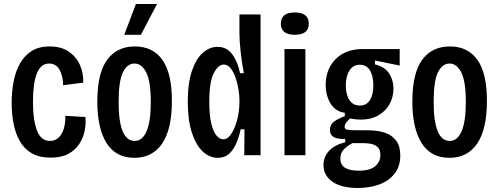

<svg xmlns="http://www.w3.org/2000/svg" viewBox="-20 -772 2481 955"><path d="M232 12Q175 12 137.5 -10Q100 -32 78.5 -70Q57 -108 47.5 -157Q38 -206 38 -260Q38 -315 47.5 -365.5Q57 -416 79 -455.5Q101 -495 137 -518Q173 -541 227 -541Q285 -541 322.5 -515Q360 -489 378 -448Q396 -407 394 -361L294 -348Q294 -391 277 -423.5Q260 -456 224 -456Q183 -456 163.5 -407Q144 -358 144 -266Q144 -174 164 -122.5Q184 -71 229 -71Q255 -71 272.5 -88.5Q290 -106 298 -134.5Q306 -163 305 -196L405 -190Q408 -156 401 -121Q394 -86 374 -55.5Q354 -25 319.5 -6.5Q285 12 232 12Z M649 13Q556 13 510 -60.5Q464 -134 464 -267Q464 -407 512.5 -474Q561 -541 651 -541Q740 -541 787.5 -474.5Q835 -408 835 -270Q835 -129 786.5 -58Q738 13 649 13ZM650 -71Q688 -71 709 -119Q730 -167 730 -265Q730 -367 707.5 -411.5Q685 -456 649 -456Q613 -456 591.5 -412.5Q570 -369 570 -265Q570 -71 650 -71ZM681 -599H598L656 -752H761Z M1063 13Q1023 13 989 -18Q955 -49 934.5 -111.5Q914 -174 914 -267Q914 -360 935 -420.5Q956 -481 989.5 -510Q1023 -539 1062 -539Q1108 -539 1135.5 -501.5Q1163 -464 1174 -408H1193Q1182 -465 1176.5 -518.5Q1171 -572 1171 -602V-700H1276V0H1195L1196 -129H1177Q1170 -95 1156.5 -62Q1143 -29 1120.5 -8Q1098 13 1063 13ZM1091 -79Q1109 -79 1123.5 -97Q1138 -115 1149 -143Q1160 -171 1165.5 -203Q1171 -235 1171 -262V-276Q1171 -296 1166.5 -325.5Q1162 -355 1152.5 -383.5Q1143 -412 1128 -431.5Q1113 -451 1093 -451Q1066 -451 1043.5 -408.5Q1021 -366 1021 -265Q1021 -196 1031.5 -155Q1042 -114 1058 -96.5Q1074 -79 1091 -79Z M1395 0V-528H1499V0ZM1446 -599Q1377 -599 1377 -654Q1377 -710 1446 -710Q1516 -710 1516 -654Q1516 -599 1446 -599Z M1760 163Q1677 163 1633 131.5Q1589 100 1589 49Q1589 7 1618 -23Q1647 -53 1697 -64V-81Q1663 -79 1642 -89.5Q1621 -100 1621 -126Q1621 -152 1642 -167.5Q1663 -183 1695 -194V-211Q1649 -217 1624.5 -256.5Q1600 -296 1600 -350Q1600 -428 1649.5 -478Q1699 -528 1784 -528H1968V-446L1845 -471V-452Q1895 -439 1916 -406Q1937 -373 1937 -332Q1937 -288 1917 -253Q1897 -218 1860.5 -197.5Q1824 -177 1775 -177Q1764 -177 1749 -178.5Q1734 -180 1721 -183Q1704 -167 1699 -157.5Q1694 -148 1694 -142Q1694 -129 1709 -126.5Q1724 -124 1752 -124H1810Q1824 -124 1850.5 -121.5Q1877 -119 1904.5 -108Q1932 -97 1951.5 -71Q1971 -45 1971 1Q1971 56 1942.5 92Q1914 128 1866.5 145.5Q1819 163 1760 163ZM1770 -247Q1803 -247 1820 -274Q1837 -301 1837 -347Q1837 -394 1820 -422Q1803 -450 1770 -450Q1736 -450 1718 -421Q1700 -392 1700 -347Q1700 -302 1718 -274.5Q1736 -247 1770 -247ZM1764 77Q1821 77 1846.5 54.5Q1872 32 1872 -1Q1872 -30 1856 -42.5Q1840 -55 1820 -57.5Q1800 -60 1786 -60H1733Q1703 -44 1688 -26.5Q1673 -9 1673 16Q1673 49 1697 63Q1721 77 1764 77Z M2216 13Q2123 13 2077 -60.5Q2031 -134 2031 -267Q2031 -407 2079.5 -474Q2128 -541 2218 -541Q2307 -541 2354.5 -474.5Q2402 -408 2402 -270Q2402 -129 2353.5 -58Q2305 13 2216 13ZM2217 -71Q2255 -71 2276 -119Q2297 -167 2297 -265Q2297 -367 2274.5 -411.5Q2252 -456 2216 -456Q2180 -456 2158.5 -412.5Q2137 -369 2137 -265Q2137 -71 2217 -71Z"/></svg>

Font: Bricolage Grotesque 12pt Condensed Medium
Style: Regular
Weight: 500
Width: 3
Designer: Mathieu Triay
Foundry: Atelier Triay
Version: Version 1.001; ttfautohint (v1.8.4.7-5d5b);gftools[0.9.33.de